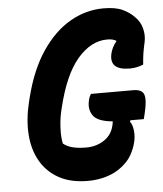

<svg xmlns="http://www.w3.org/2000/svg" viewBox="-53 -766 706 833"><g transform="rotate(-5 300.0 -350.0)"><path d="M342 -355H526Q565 -355 573 -331Q581 -307 567 -250L561 -226H503L500 -221Q511 -207 514 -180.5Q517 -154 510 -127Q503 -101 489 -75.5Q475 -50 446 -27Q418 -4 379 8Q340 20 298 20Q222 20 170.5 -8.5Q119 -37 90.5 -87Q62 -137 57.5 -202.5Q53 -268 71 -342L76 -362Q106 -482 160 -561.5Q214 -641 283 -680.5Q352 -720 428 -720Q481 -720 511.5 -705.5Q542 -691 561 -671Q584 -649 592 -619Q600 -589 594 -560Q587 -529 584 -509Q581 -489 579 -462Q551 -450 520 -450Q429 -450 446 -522Q449 -535 455.5 -548Q462 -561 473 -574Q459 -584 433 -584Q362 -584 303.5 -516Q245 -448 211 -307L206 -286Q199 -254 197.5 -215.5Q196 -177 202 -151Q219 -137 243.5 -131Q268 -125 302 -125Q344 -125 377 -145.5Q410 -166 421 -203Q425 -216 426 -228Q360 -234 341 -262Q322 -290 331 -327Q333 -337 335.5 -342.5Q338 -348 342 -355Z"/></g></svg>

Font: Recursive Mn Csl St XBd
Style: Italic
Weight: 800
Italic angle: -15°
Monospace: yes
Version: Version 1.079;hotconv 1.0.112;makeotfexe 2.5.65598; ttfautoh